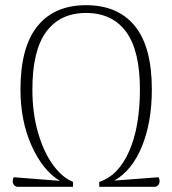

<svg xmlns="http://www.w3.org/2000/svg" viewBox="-20 -721 665 741"><path d="M596 -22Q596 -13 590.5 -6.5Q585 0 576 0H363V-19Q437 -43 478.5 -137.5Q520 -232 520 -376Q520 -526 466.5 -598.5Q413 -671 312 -671Q212 -671 158.5 -598.5Q105 -526 105 -376Q105 -284 127 -208.5Q149 -133 185 -84Q221 -35 262 -19V0H49Q40 0 34.5 -6.5Q29 -13 29 -22Q29 -30 33 -37L211 -23Q145 -63 102 -158.5Q59 -254 59 -376Q59 -539 124.5 -620Q190 -701 312 -701Q435 -701 500.5 -620.5Q566 -540 566 -376Q566 -250 528 -156.5Q490 -63 421 -24L592 -37Q596 -30 596 -22Z"/></svg>

Font: Arima Madurai ExtraLight
Style: Regular
Weight: 275
Designer: Joana Correia and Natanael Gama
Foundry: NDISCOVER
Version: Version 1.020